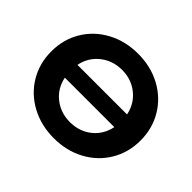

<svg xmlns="http://www.w3.org/2000/svg" viewBox="-161 -932 1164 1164"><g transform="rotate(45 421.0 -350.0)"><path d="M803 -350Q803 -247 753.5 -164.5Q704 -82 617 -35Q530 12 421 12Q312 12 224.5 -35Q137 -82 87.5 -164.5Q38 -247 38 -350Q38 -453 87.5 -535.5Q137 -618 224.5 -665Q312 -712 421 -712Q530 -712 617 -665Q704 -618 753.5 -535.5Q803 -453 803 -350ZM208 -404H633Q618 -480 559.5 -527Q501 -574 421 -574Q341 -574 282 -527Q223 -480 208 -404ZM633 -295H209Q224 -219 282.5 -172.5Q341 -126 421 -126Q501 -126 559 -172Q617 -218 633 -295Z"/></g></svg>

Font: mBank
Style: Bold
Weight: 700
Designer: Julieta Ulanovsky
Foundry: Julieta Ulanovsky
Version: Version 7.200